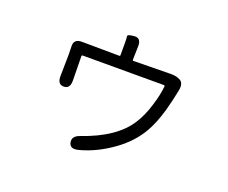

<svg xmlns="http://www.w3.org/2000/svg" viewBox="-112 -790 1224 1033"><g transform="rotate(20 500.0 -273.5)"><path d="M421 64Q374 76 367 41Q360 6 403 -9Q593 -74 664 -188Q695 -237 715 -304Q734 -365 739 -416Q739 -421 734 -421H268Q263 -421 263 -416L265 -277Q266 -229 229 -229Q193 -229 194 -277L196 -399Q196 -422 195 -445Q192 -490 241 -489L454 -487Q459 -487 459 -492V-561Q459 -589 457 -600Q455 -611 495 -614Q534 -617 532 -567L530 -492Q530 -487 535 -487L747 -490Q779 -491 803 -478Q827 -465 819 -422Q807 -361 790 -299Q767 -219 737 -167Q692 -87 609 -27Q518 39 421 64Z"/></g></svg>

Font: Resource Han Rounded KR Normal
Style: Regular
Weight: 350
Designer: Cyano Hao (round all glyphs); Ryoko NISHIZUKA 西塚涼子 (kana, bopomofo & ideographs); Paul D. Hunt (Latin, Greek & Cyrillic)
Foundry: Cyano Hao
Version: 0.990